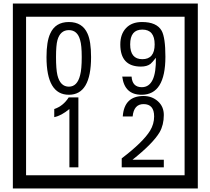

<svg xmlns="http://www.w3.org/2000/svg" viewBox="-20 -980 1195 1090"><path d="M1103 90H53V-960H1103ZM1028 15V-885H128V15ZM497 -656Q497 -442 371 -442Q244 -442 244 -656Q244 -744 265 -789Q294 -855 371 -855Q448 -855 477 -789Q497 -745 497 -656ZM444 -656Q444 -723 435 -752Q420 -809 371 -809Q322 -809 306 -752Q298 -723 298 -656Q298 -587 306 -553Q322 -488 371 -488Q419 -488 435 -554Q444 -587 444 -656ZM919 -658Q919 -442 784 -442Q687 -442 674 -545H727Q731 -485 785 -485Q868 -485 865 -652Q844 -625 834 -617Q814 -602 780 -602Q663 -602 663 -728Q663 -786 695.5 -820.5Q728 -855 786 -855Q870 -855 898 -805Q919 -766 919 -658ZM858 -728Q858 -812 788 -812Q719 -812 719 -728Q719 -644 788 -644Q858 -644 858 -728ZM425 -30H374V-361Q328 -323 288 -315V-361Q339 -378 370 -427H425ZM910 -30H671V-81Q792 -173 832 -238Q855 -276 855 -319Q855 -389 795 -389Q740 -389 733 -319H677Q685 -435 795 -435Q843 -435 876.5 -405Q910 -375 910 -327Q910 -271 886 -229Q848 -165 732 -73H910Z"/></svg>

Font: Unicode BMP Fallback SIL
Style: Regular
Weight: 400
Foundry: NRSI, SIL International
Version: Version 5.1 Based on Unicode 5.1